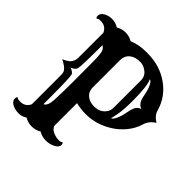

<svg xmlns="http://www.w3.org/2000/svg" viewBox="-196 -930 1107 1107"><g transform="rotate(45 357.0 -376.5)"><path d="M275.9 -6.3Q250.5 9.8 219 9.8Q187.5 9.8 162.6 -5.9Q137.7 9.8 116.5 9.8Q95.2 9.8 81.5 6.1Q67.9 2.4 57.6 -3.9Q36.6 -16.6 36.6 -35.6Q36.6 -45.4 42 -52.7Q52.7 -44.4 69.3 -44.4Q112.8 -44.4 129.4 -81.5V-320.3Q129.4 -342.8 120.1 -353.5Q105.5 -371.6 69.8 -389.2Q103 -404.3 112.8 -416Q129.4 -435.1 129.4 -459V-665Q112.8 -702.6 69.3 -702.6Q52.7 -702.6 42 -694.3Q36.6 -701.7 36.6 -711.2Q36.6 -720.7 42.2 -729Q47.9 -737.3 57.6 -743.2Q80.1 -756.8 109.1 -756.8Q138.2 -756.8 162.6 -740.7Q188 -756.8 219 -756.8Q250 -756.8 274.9 -741.2Q323.2 -761.7 384 -761.7Q444.8 -761.7 489.3 -747.6Q533.7 -733.4 569.3 -708Q643.6 -655.3 667.5 -568.8Q677.2 -535.2 713.9 -513.7Q676.3 -492.7 663.6 -450.2Q650.9 -407.7 621.3 -371.3Q591.8 -335 553.7 -310.5Q476.1 -260.7 388.7 -260.7Q350.6 -260.7 309.1 -270.5V-84Q322.3 -55.7 363.3 -46.9Q374 -44.4 387.2 -44.4Q400.4 -44.4 411.1 -52.7Q416.5 -45.4 416.5 -35.9Q416.5 -26.4 409.4 -18.1Q402.3 -9.8 390.6 -3.9Q364.7 9.8 334 9.8Q303.2 9.8 275.9 -6.3ZM309.1 -397.9Q309.1 -364.7 333.5 -344.7Q356 -326.2 391.1 -326.2Q444.8 -326.2 468.8 -367.2Q477.1 -381.3 477.1 -401.9V-622.6Q477.1 -657.7 450.2 -677.7Q425.8 -696.3 401.6 -696.3Q377.4 -696.3 362.1 -691.7Q346.7 -687 335 -677.7Q309.1 -657.2 309.1 -620.6ZM508.8 -347.7Q520 -349.6 532 -375Q543.9 -400.4 550 -434.8Q556.2 -469.2 565.4 -485.6Q574.7 -502 595.2 -508.8Q561.5 -520 552.7 -568.6Q543.9 -617.2 532 -640.1Q520 -663.1 508.8 -665Q526.9 -624.5 526.9 -508.8Q526.9 -431.6 519 -392.6Q511.2 -353.5 508.8 -347.7ZM176.3 -129.4Q200.7 -138.7 203.1 -193.4Q206.1 -248 206.1 -344.7Q206.1 -441.4 205.8 -473.4Q205.6 -505.4 205.1 -524.9Q203.6 -582.5 194.1 -594.5Q184.6 -606.4 176.3 -610.4Q176.3 -440.4 170.4 -417Q163.6 -397.5 137.2 -389.2Q166.5 -378.9 170.4 -364.3Q176.3 -340.8 176.3 -192.9Z"/></g></svg>

Font: Rye
Style: Regular
Weight: 400
Designer: Nicole Fally
Foundry: Nicole Fally
Version: Version 1.001